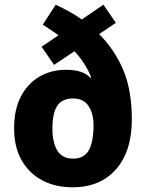

<svg xmlns="http://www.w3.org/2000/svg" viewBox="-20 -787 622 817"><path d="M217 -767Q247 -753 275 -737.5Q303 -722 328 -704L420 -767L473 -690L402 -642Q469 -574 505 -488Q541 -402 541 -279Q541 -143 473.5 -66.5Q406 10 289 10Q215 10 159 -20Q103 -50 71.5 -106Q40 -162 40 -241Q40 -321 69 -376.5Q98 -432 148 -461Q198 -490 260 -490Q335 -490 364 -456L368 -458Q356 -488 338.5 -515.5Q321 -543 297 -569L210 -511L157 -588L229 -637Q198 -659 162 -682ZM291 -368Q244 -368 223.5 -336.5Q203 -305 203 -240Q203 -182 223.5 -147Q244 -112 291 -112Q338 -112 358 -148Q378 -184 378 -255Q378 -303 357 -335.5Q336 -368 291 -368Z"/></svg>

Font: Noto Sans Armenian SemiCondensed ExtraBold
Style: Regular
Weight: 800
Width: 4
Designer: Monotype Design Team
Foundry: Monotype Imaging Inc.
Version: Version 2.008; ttfautohint (v1.8.4.7-5d5b)